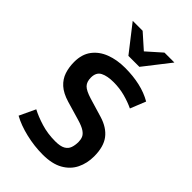

<svg xmlns="http://www.w3.org/2000/svg" viewBox="-285 -1078 1196 1196"><g transform="rotate(45 312.5 -480.0)"><path d="M335.9 12.7Q262.2 12.7 187.5 -4.9Q112.8 -22.5 58.6 -52.7L108.4 -158.7Q149.9 -136.7 207.8 -118.9Q265.6 -101.1 332.5 -101.1Q377 -101.1 399.7 -113.8Q422.4 -126.5 430.4 -149.2Q438.5 -171.9 438.5 -201.2Q438.5 -221.2 431.6 -238Q424.8 -254.9 403.6 -269.3Q382.3 -283.7 338.9 -296.4L215.8 -332.5Q157.2 -350.1 124.8 -379.6Q92.3 -409.2 79.3 -448.7Q66.4 -488.3 66.4 -534.2Q66.4 -601.6 99.4 -645.5Q132.3 -689.5 189.2 -711.2Q246.1 -732.9 316.9 -732.9Q388.2 -732.9 448.2 -719.2Q508.3 -705.6 558.1 -676.8L517.1 -574.7Q477.1 -593.8 429.7 -606.4Q382.3 -619.1 329.6 -619.1Q274.4 -619.1 241.7 -602.3Q209 -585.4 209 -539.1Q209 -502 228.3 -481.9Q247.6 -461.9 302.2 -445.3L424.8 -408.7Q497.6 -386.7 534.2 -338.9Q570.8 -291 570.8 -206.1Q570.8 -145 546.4 -95.5Q522 -45.9 470.2 -16.6Q418.5 12.7 335.9 12.7ZM278.8 -799.8 143.6 -973.1H231L327.1 -887.7L423.3 -973.1H510.7L375.5 -799.8Z"/></g></svg>

Font: Monda
Style: Bold
Weight: 700
Designer: Vernon Adams
Foundry: Vernon Adams
Version: Version 2.100; ttfautohint (v1.8.3)